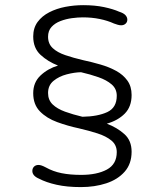

<svg xmlns="http://www.w3.org/2000/svg" viewBox="-20 -692 659 763"><path d="M301.5 51.5Q246 51.5 204.8 42.2Q163.5 33 135 18Q122 12.5 115.2 4.8Q108.5 -3 108.5 -12.5Q108.5 -23 115.2 -29.8Q122 -36.5 133 -36.5Q139 -36.5 146 -34Q153 -31.5 161.5 -27Q191 -10.5 224.8 -3.8Q258.5 3 302.5 3Q365.5 3 404.8 -18.2Q444 -39.5 444 -87.5Q444 -116 422.8 -133.5Q401.5 -151 367 -162Q332.5 -173 293.5 -182Q249 -191.5 207.2 -206.8Q165.5 -222 138.8 -249.2Q112 -276.5 112 -321.5Q112 -364.5 140.8 -391.8Q169.5 -419 210.5 -431.5Q170.5 -447 141.2 -474Q112 -501 112 -547Q112 -581 129.5 -604.8Q147 -628.5 175.8 -643.2Q204.5 -658 239.8 -664.8Q275 -671.5 310.5 -671.5Q357 -671.5 393.5 -663.8Q430 -656 453.5 -645.5Q471 -640 478.5 -631.8Q486 -623.5 486 -614Q486 -604 479 -597.8Q472 -591.5 461.5 -591.5Q455.5 -591.5 448.2 -593.5Q441 -595.5 433 -598.5Q408 -610 376.5 -616.5Q345 -623 309 -623Q289.5 -623 265.5 -619.8Q241.5 -616.5 220 -608.2Q198.5 -600 184.8 -585Q171 -570 171 -546Q171 -518 189.5 -500.8Q208 -483.5 239.8 -472.8Q271.5 -462 310 -453Q345 -445.5 379.5 -435.5Q414 -425.5 441.8 -410.2Q469.5 -395 486.2 -371.8Q503 -348.5 503 -314.5Q503 -268 475.8 -240.5Q448.5 -213 404.5 -200.5Q445.5 -185 474.2 -159.2Q503 -133.5 503 -89Q503 -41 475.5 -9.8Q448 21.5 402.2 36.5Q356.5 51.5 301.5 51.5ZM171 -322.5Q171 -294.5 189.2 -277Q207.5 -259.5 238.5 -248.2Q269.5 -237 307.5 -228Q368.5 -229 406.2 -246.5Q444 -264 444 -311.5Q444 -339 423.8 -356.5Q403.5 -374 371.2 -385.2Q339 -396.5 302 -405Q275.5 -404.5 245 -396.5Q214.5 -388.5 192.8 -370.8Q171 -353 171 -322.5Z"/></svg>

Font: Sono ExtraLight Monospace Light
Style: Regular
Weight: 300
Version: Version 2.112